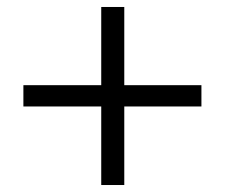

<svg xmlns="http://www.w3.org/2000/svg" viewBox="-20 -530 644 550"><path d="M270 0V-225H47V-286H270V-510H336V-286H557V-225H336V0Z"/></svg>

Font: Lil Grotesk
Style: Regular
Weight: 400
Designer: Bastien Sozeau
Foundry: NBR — Bastien Sozeau
Version: Version 4.002; ttfautohint (v1.8.4.7-5d5b)